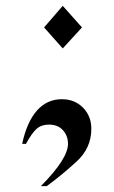

<svg xmlns="http://www.w3.org/2000/svg" viewBox="-20 -478 392 658"><path d="M140 160H120Q213 66 213 15Q213 -13 195.5 -32Q178 -51 148 -51Q122 -51 105.5 -36.5Q89 -22 69 15H56Q72 -60 106.5 -99Q141 -138 192 -138Q236 -138 264.5 -109Q293 -80 293 -37Q293 30 242 76Q192 122 140 160ZM261 -384 195 -312 131 -384 195 -458Z"/></svg>

Font: Pochaevsk Unicode
Style: Normal
Weight: 400
Version: Version 1.1